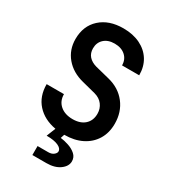

<svg xmlns="http://www.w3.org/2000/svg" viewBox="-226 -853 1051 1182"><g transform="rotate(30 299.5 -262.0)"><path d="M198.7 215.8V151.9H274.4Q298.3 151.9 312.7 140.4Q327.1 128.9 327.1 116.2Q327.1 95.2 297.9 82Q268.6 68.8 215.3 68.8L240.7 4.9Q155.8 -10.3 106.2 -65.2Q56.6 -120.1 56.6 -206.1H179.7Q179.7 -157.2 213.1 -128.2Q246.6 -99.1 302.2 -99.1Q356.4 -99.1 387.7 -127.4Q418.9 -155.8 418.9 -204.1Q418.9 -240.2 398.4 -267.6Q377.9 -294.9 339.8 -305.2L242.7 -330.1Q163.6 -350.1 117.4 -405Q71.3 -460 71.3 -536.1Q71.3 -628.9 132.3 -684.6Q193.4 -740.2 295.4 -740.2Q363.8 -740.2 415.3 -715.1Q466.8 -689.9 494.9 -644.5Q522.9 -599.1 522.9 -538.1H400.9Q400.9 -580.1 372.1 -606Q343.3 -631.8 295.4 -631.8Q248.5 -631.8 220.9 -606.4Q193.4 -581.1 193.4 -540Q193.4 -505.9 212.9 -483.9Q232.4 -461.9 267.6 -452.1L368.2 -426.8Q449.2 -406.7 495.6 -346.9Q542 -287.1 542 -204.1Q542 -139.2 512.5 -91.1Q482.9 -43 429.9 -16.6Q377 9.8 306.2 9.8L297.4 37.1Q324.7 40 356 50.5Q387.2 61 408.2 80.1Q429.2 99.1 429.2 127.9Q429.2 163.1 393.1 189.5Q356.9 215.8 298.3 215.8Z"/></g></svg>

Font: UDEV Gothic 35
Style: Bold
Weight: 700
Version: v2.1.0; ttfautohint (v1.8.4.7-5d5b-dirty) -l 6 -r 45 -G 200 